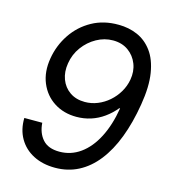

<svg xmlns="http://www.w3.org/2000/svg" viewBox="-111 -828 829 929"><g transform="rotate(15 303.5 -364.0)"><path d="M249.5 10.3Q187.5 10.3 140.6 -13.9Q93.8 -38.1 68.4 -82Q43 -126 44.4 -184.1H134.3Q137.7 -133.3 165.8 -101.8Q193.8 -70.3 250 -70.3Q307.6 -70.3 354.5 -104Q401.4 -137.7 433.6 -200.2Q465.8 -262.7 480 -348.6H476.1Q452.1 -319.3 422.1 -297.9Q392.1 -276.4 357.7 -265.4Q323.2 -254.4 285.6 -254.4Q221.7 -254.4 173.6 -285.4Q125.5 -316.4 102.8 -371.1Q80.1 -425.8 91.8 -495.1Q103 -562.5 140.4 -618.2Q177.7 -673.8 236.3 -706.3Q294.9 -738.8 369.6 -737.8Q420.4 -737.8 464.1 -718.8Q507.8 -699.7 537.8 -658.9Q567.9 -618.2 578.6 -552.5Q589.4 -486.8 573.7 -393.1Q558.1 -298.3 529.5 -223.6Q501 -148.9 460 -96.7Q418.9 -44.4 366.2 -17.1Q313.5 10.3 249.5 10.3ZM306.6 -334.5Q339.4 -334.5 370.1 -346.9Q400.9 -359.4 426.3 -381.6Q451.7 -403.8 469 -433.1Q486.3 -462.4 492.2 -495.6Q500 -538.6 485.6 -575.4Q471.2 -612.3 439.5 -635Q407.7 -657.7 362.8 -657.7Q319.8 -657.7 280.8 -636Q241.7 -614.3 214.6 -577.4Q187.5 -540.5 180.2 -494.1Q172.9 -450.2 186.5 -413.8Q200.2 -377.4 231.2 -356Q262.2 -334.5 306.6 -334.5Z"/></g></svg>

Font: Inter 20pt
Style: Italic
Weight: 400
Italic angle: -9.3988°
Version: Version 4.001;git-66647c0bb